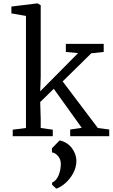

<svg xmlns="http://www.w3.org/2000/svg" viewBox="-20 -813 672 1146"><path d="M48 0ZM135 -49V-718L48 -733V-774L204 -793L223 -782V-354L220 -268L446 -496L373 -503V-551H599V-503L525 -495L354 -327L564 -49L632 -40V0H399V-40L468 -50L301 -283L220 -204L223 -103V-49L295 -39V0H56V-39ZM436 145Q436 186 416.5 221.5Q397 257 369 281Q341 305 316 313L291 290V277Q317 265 330 233Q343 201 343 164Q343 137 325 117Q307 97 290 97V72L336 25Q383 36 409 71Q435 106 436 145Z"/></svg>

Font: Martel
Style: Regular
Weight: 400
Designer: Dan Reynolds
Foundry: Dan Reynolds
Version: Version 1.001; ttfautohint (v1.1) -l 5 -r 5 -G 72 -x 0 -D la